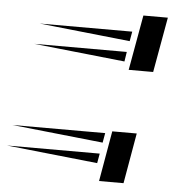

<svg xmlns="http://www.w3.org/2000/svg" viewBox="-307 -758 884 891"><g transform="rotate(5 134.5 -312.5)"><path d="M279 -447 325 -704H439L393 -447ZM272 -580 -151 -625H280ZM256 -484 -168 -529H263ZM187 79 228 -156H342L301 79ZM188 -100 -236 -145H196ZM171 -3 -253 -48H179Z"/></g></svg>

Font: Faster One
Style: Regular
Weight: 400
Designer: Eduardo Rodriguez Tunni
Foundry: Eduardo Rodriguez Tunni
Version: Version 1.003; ttfautohint (v1.8.4.7-5d5b);gftools[0.9.23]